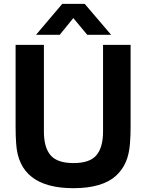

<svg xmlns="http://www.w3.org/2000/svg" viewBox="-20 -963 759 997"><path d="M658.2 -303.2Q658.2 -260.3 654.8 -216.8Q650.9 -163.1 633.3 -121.8Q615.7 -80.6 581.5 -49.6Q547.4 -18.6 491.9 -2.2Q436.5 14.2 361.8 14.2Q78.6 14.2 64 -216.8Q61 -253.9 61 -303.2V-730H208V-279.8Q208 -196.8 242.9 -156.5Q277.8 -116.2 361.8 -116.2Q446.3 -116.2 480.7 -157Q515.1 -197.8 515.1 -279.8V-730H658.2ZM167 -782.2 303.2 -942.9H419.9L557.1 -782.2H433.1L360.8 -869.1L290 -782.2Z"/></svg>

Font: Nacelle Bold
Style: Regular
Weight: 700
Designer: Sora Sagano
Foundry: Sora Sagano
Version: Version 1.000;FEAKit 1.0